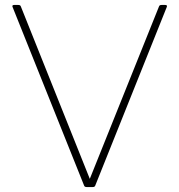

<svg xmlns="http://www.w3.org/2000/svg" viewBox="-20 -754 723 774"><path d="M329 0Q321 0 319 -6L31 -725Q27 -734 37 -734H54Q62 -734 64 -728L342 -33L621 -728Q623 -734 631 -734H646Q656 -734 652 -725L364 -6Q362 0 354 0Z"/></svg>

Font: LINE Seed Sans App Thin
Style: Regular
Weight: 250
Designer: LINE VX Design & Dalton Maag Ltd & Sandoll Inc
Foundry: Dalton Maag Ltd
Version: Version 1.003